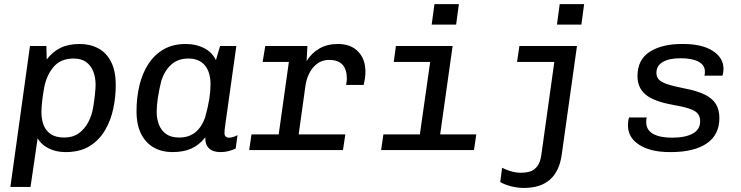

<svg xmlns="http://www.w3.org/2000/svg" viewBox="-20 -737 3640 943"><path d="M31 181 127.2 -511H207.8L209.5 -444.8Q237.2 -482 276.4 -501.5Q315.5 -521 370.8 -521Q422.5 -521 462.6 -499.6Q502.8 -478.2 525.6 -433.5Q548.5 -388.8 548.5 -318Q548.5 -260.8 536.2 -202.9Q524 -145 495.6 -96.8Q467.2 -48.5 420 -19.2Q372.8 10 301.8 10Q255.2 10 218.5 -8.5Q181.8 -27 164.8 -58L130 181ZM296 -61.5Q337.5 -61.5 366.5 -82.1Q395.5 -102.8 413.5 -136.9Q431.5 -171 438 -211.8Q443.5 -245.8 446.5 -275.1Q449.5 -304.5 449.5 -320.5Q449.5 -357.5 437.8 -386.8Q426 -416 402.5 -432.8Q379 -449.5 341.8 -449.5Q278.5 -449.5 243.9 -409.2Q209.2 -369 197 -307.5Q190.5 -271.8 187 -239.8Q183.5 -207.8 183.5 -186Q183.5 -150 194.6 -121.9Q205.8 -93.8 230.4 -77.6Q255 -61.5 296 -61.5Z M826.2 10Q776 10 736.2 -11.9Q696.5 -33.8 673.5 -78.5Q650.5 -123.2 650.5 -190.8Q650.5 -258.8 665.1 -318.6Q679.8 -378.5 709.5 -423.9Q739.2 -469.2 784.5 -495.1Q829.8 -521 892 -521Q943 -521 982.4 -500.8Q1021.8 -480.5 1040.5 -441.8L1061 -511H1140.8L1088.5 -139.2Q1084.5 -113 1083.5 -101.8Q1082.5 -90.5 1082.5 -82.8Q1082.5 -72 1088.6 -66.4Q1094.8 -60.8 1104 -60.8Q1113.5 -60.8 1124.6 -64.1Q1135.8 -67.5 1146.5 -73L1137.5 -7.5Q1122 0 1103.4 5Q1084.8 10 1062.5 10Q1025.5 10 1006.1 -9Q986.8 -28 988.5 -62.5Q957.8 -24.2 919.4 -7.1Q881 10 826.2 10ZM859.8 -61.5Q908.2 -61.5 939.8 -87.5Q971.2 -113.5 987.2 -159.5Q1001.5 -210.2 1007.8 -250.1Q1014 -290 1014 -322.5Q1014 -382 986.4 -415.8Q958.8 -449.5 904.8 -449.5Q855 -449.5 822.4 -420.9Q789.8 -392.2 773 -343Q761.5 -297 755.5 -257.8Q749.5 -218.5 749.5 -186.5Q749.5 -153.8 760.6 -125Q771.8 -96.2 795.9 -78.9Q820 -61.5 859.8 -61.5Z M1338 0 1398.8 -432.8H1270L1282.8 -511H1489.8L1485.8 -437Q1510.2 -476.5 1548.8 -498.8Q1587.2 -521 1639.5 -521Q1702.8 -521 1738.8 -483.9Q1774.8 -446.8 1774.8 -384.2Q1774.8 -368.8 1772.5 -352.4Q1770.2 -336 1766 -319.8H1679.8Q1681.8 -329.8 1682.6 -337.1Q1683.5 -344.5 1683.5 -350.5Q1683.5 -442.8 1596.5 -442.8Q1551.2 -442.8 1520 -407.8Q1488.8 -372.8 1480 -314.5L1436.2 0ZM1203.8 0 1215.2 -76.8H1676L1664.5 0Z M2031.2 0 2092.8 -432.8H1914L1924.5 -511H2203L2131 0ZM1851.8 0 1863 -76.8H2319.2L2308 0ZM2100.2 -616.2 2113.8 -716.8H2233.8L2220.2 -616.2Z M2553.5 186Q2519.5 186 2487.9 177.4Q2456.2 168.8 2437 157.2L2446 87Q2464.2 96.8 2489.2 104.1Q2514.2 111.5 2538.5 111.5Q2561 111.5 2581.8 105.8Q2602.5 100 2618.1 80.5Q2633.8 61 2639 22L2702.5 -432.8H2519.5L2531 -511H2813.8L2738.8 23.2Q2715.8 186 2553.5 186ZM2715.5 -616.2 2729 -716.8H2849L2835.5 -616.2Z M3269.2 10Q3175.8 10 3120 -25.5Q3064.2 -61 3064.2 -121Q3064.2 -131.8 3065.4 -141.6Q3066.5 -151.5 3069.5 -160H3157Q3155 -155.8 3154.4 -150.5Q3153.8 -145.2 3153.8 -137Q3153.8 -99 3187.2 -79.9Q3220.8 -60.8 3281 -60.8Q3345.5 -60.8 3382.1 -80.8Q3418.8 -100.8 3418.8 -141.2Q3418.8 -164.5 3407.1 -178.9Q3395.5 -193.2 3366.2 -203.1Q3337 -213 3283.2 -222.5Q3190.8 -239 3150.9 -272.5Q3111 -306 3111 -363.2Q3111 -444 3171 -482.5Q3231 -521 3328.5 -521H3335Q3428.2 -521 3480.9 -487Q3533.5 -453 3533.5 -398.2Q3533.5 -390.5 3532.1 -381.6Q3530.8 -372.8 3528 -365.2H3439.8Q3441.8 -372 3441.9 -376.5Q3442 -381 3442 -386Q3442 -417.8 3410.1 -434.4Q3378.2 -451 3322.8 -451Q3267.8 -451 3235.9 -432.9Q3204 -414.8 3204 -379Q3204 -360.2 3215.1 -347.1Q3226.2 -334 3256.2 -323.9Q3286.2 -313.8 3341.2 -302.8Q3403.5 -291 3441 -272.6Q3478.5 -254.2 3495.9 -226.2Q3513.2 -198.2 3513.2 -157.5Q3513.2 -74.8 3450.9 -32.4Q3388.5 10 3274.8 10Z"/></svg>

Font: Chivo Mono Medium
Style: Italic
Weight: 500
Italic angle: -8.05°
Monospace: yes
Designer: Hector Gatti
Foundry: Omnibus-Type
Version: Version 1.008